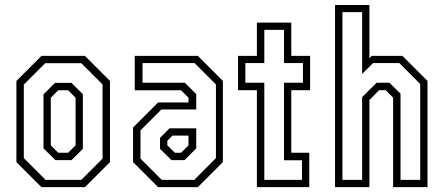

<svg xmlns="http://www.w3.org/2000/svg" viewBox="-20 -770 1826 790"><path d="M150.5 0 47.5 -103V-437L150.5 -540H329.5L432.5 -437V-103L329.5 0ZM167.5 -30H314.5L402 -117.5V-422.5L314.5 -510H166L78 -422V-119.5ZM208 -111 159 -159.5V-382L206.5 -429H274L321 -382.5V-157.5L274 -111ZM219.5 -141.5H260.5L291 -172V-368L260.5 -398.5H219.5L189 -368V-172Z M630.5 0 527.5 -103V-245.5L630.5 -348.5H755.5V-368L725 -398.5H534.5V-540H794L897 -437V-103L794 0ZM645.5 -30H779.5L868.5 -119.5V-422.5L780.5 -510.5H566.5V-429.5H740.5L787.5 -382.5V-319.5H644L558 -233.5V-117.5ZM685.5 -111 638.5 -157.5V-203L677.5 -242H787.5V-159.5L739 -111ZM699.5 -141.5H725L755.5 -172V-212H689.5L668.5 -191V-172Z M1037 0V-399H959.5V-540H1037V-677H1178.5V-540H1256V-399H1178.5V-141.5H1252.5V0ZM1067.5 -30H1222.5V-110.5H1148.5V-429.5H1226.5V-510.5H1148.5V-647H1067.5V-510.5H989.5V-429.5H1067.5Z M1358.5 0V-749.5H1500V-530.5L1509.5 -540H1636L1739 -437V0H1597.5V-368L1567 -399H1540L1500 -358.5V0ZM1389 -30H1470V-370.5L1529.5 -429.5H1582.5L1628 -384.5V-30H1709V-424.5L1623 -510.5H1515L1470 -466V-720H1389Z"/></svg>

Font: Tourney Condensed Light
Style: Regular
Weight: 300
Width: 3
Designer: Tyler Finck
Foundry: Etcetera Type Co
Version: Version 1.010; ttfautohint (v1.8.3)